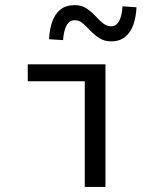

<svg xmlns="http://www.w3.org/2000/svg" viewBox="-20 -741 640 761"><path d="M316 0V-419H90V-486H398V0ZM420 -577.1Q393.6 -577.1 374 -589.7Q354.3 -602.3 338.7 -619Q323.1 -635.6 308.5 -648.3Q294 -660.9 276.4 -660.9Q254.3 -660.9 243.3 -639.4Q232.4 -617.8 230 -582L174.5 -585.5Q176.2 -624.8 187 -655.2Q197.8 -685.6 219.5 -703.1Q241.3 -720.7 276.2 -720.7Q303 -720.7 322.1 -708.1Q341.3 -695.5 356.9 -678.8Q372.5 -662.1 387.4 -649.5Q402.2 -636.9 419.8 -636.9Q441.9 -636.9 452.9 -659.1Q463.9 -681.2 465.6 -715.8L521 -712.3Q519.4 -674 508.6 -643.4Q497.8 -612.8 476.4 -595Q455 -577.1 420 -577.1Z"/></svg>

Font: Source Code Pro ExtraLight
Style: Regular
Weight: 200
Monospace: yes
Designer: Paul D. Hunt, Teo Tuominen
Foundry: Adobe
Version: Version 1.026;hotconv 1.1.0;makeotfexe 2.6.0